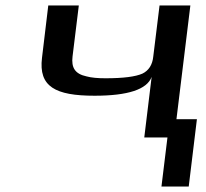

<svg xmlns="http://www.w3.org/2000/svg" viewBox="-20 -504 756 704"><path d="M327 -153C449 -153 519 -176 536 -222L509 0H594L572 180H672L702 -67H627L678 -484H565L542 -297C539 -266 525 -245 502 -234C477 -223 433 -217 367 -217C339 -217 315 -219 297 -224C255 -233 241 -256 246 -297L269 -484H157L134 -292C121 -186 183 -153 327 -153Z"/></svg>

Font: Gamestation Extended
Style: Italic
Weight: 400
Width: 7
Designer: Jonas Hecksher
Foundry: Jonas Hecksher, Playtypeª, e-types AS
Version: Version 1.003